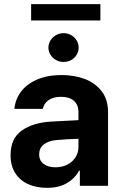

<svg xmlns="http://www.w3.org/2000/svg" viewBox="-20 -901 598 931"><path d="M228.5 -311.5Q282.2 -314.9 360.4 -318.4V-361.3Q359.4 -394.5 337.4 -413.1Q315.4 -431.6 275.4 -431.6Q239.3 -431.6 216.3 -416Q193.4 -400.4 187.5 -373H49.8Q54.2 -419.9 82.3 -457Q110.4 -494.1 160.6 -515.6Q210.9 -537.1 279.3 -537.1Q339.8 -537.1 390.9 -518.1Q441.9 -499 472.9 -458.7Q503.9 -418.5 503.9 -357.4V0H367.2V-73.2H363.3Q342.3 -34.7 303.5 -12.5Q264.6 9.8 208 9.8Q156.2 9.8 116.5 -8.1Q76.7 -25.9 54 -61.5Q31.2 -97.2 31.2 -148.4Q31.2 -230.5 86.4 -268.6Q141.6 -306.6 228.5 -311.5ZM249 -89.8Q281.2 -89.8 306.9 -103Q332.5 -116.2 346.7 -139.2Q360.8 -162.1 360.4 -189.5V-228Q337.4 -227.5 303.7 -225.6Q270 -223.6 252 -221.7Q213.9 -217.8 191.9 -200.2Q169.9 -182.6 169.9 -152.3Q169.9 -122.6 191.7 -106.2Q213.4 -89.8 249 -89.8ZM214.8 -669.9Q214.8 -689 224.9 -705.1Q234.9 -721.2 251.7 -730.7Q268.6 -740.2 288.1 -740.2Q308.1 -740.2 325 -730.7Q341.8 -721.2 351.6 -705.1Q361.3 -689 361.3 -669.9Q361.3 -651.4 351.6 -635.3Q341.8 -619.1 325 -609.9Q308.1 -600.6 288.1 -600.6Q268.6 -600.6 251.7 -609.9Q234.9 -619.1 224.9 -635.3Q214.8 -651.4 214.8 -669.9ZM466.8 -801.8H130.9V-880.9H466.8Z"/></svg>

Font: Pretendard JP
Style: Bold
Weight: 700
Designer: Base glyphs from Inter by Rasmus Andersson; Hangeul glyphs from Noto Sans CJK(Source Han Sans) by Jang Soo-young and Kan
Foundry: Kil Hyung-jin
Version: Version 1.309